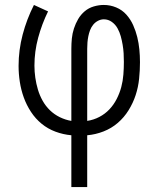

<svg xmlns="http://www.w3.org/2000/svg" viewBox="-20 -540 640 775"><path d="M268 215V6Q235 3 204 -8.5Q173 -20 148 -40.5Q123 -61 105 -88.5Q87 -116 76 -146.5Q65 -177 60 -209.5Q55 -242 55 -274Q55 -338 71.5 -400.5Q88 -463 117 -520L174 -494Q149 -443 134 -387.5Q119 -332 119 -275Q119 -251 122.5 -226.5Q126 -202 133 -178.5Q140 -155 152 -133.5Q164 -112 181.5 -95Q199 -78 221.5 -67Q244 -56 268 -52V-343Q268 -364 270 -384.5Q272 -405 278.5 -425Q285 -445 295.5 -463Q306 -481 322 -494.5Q338 -508 358.5 -514Q379 -520 399 -520Q425 -520 449 -510Q473 -500 490 -481Q507 -462 517.5 -438.5Q528 -415 534 -390.5Q540 -366 542.5 -340.5Q545 -315 545 -289Q545 -256 541.5 -222Q538 -188 527.5 -156Q517 -124 499 -95Q481 -66 455.5 -44Q430 -22 398 -9.5Q366 3 332 6V215ZM332 -52Q358 -56 381 -68Q404 -80 421.5 -98.5Q439 -117 451 -140.5Q463 -164 469.5 -188.5Q476 -213 478 -239Q480 -265 480 -290Q480 -308 479 -325Q478 -342 475 -359.5Q472 -377 467.5 -393.5Q463 -410 454.5 -425.5Q446 -441 431.5 -451.5Q417 -462 399 -462Q387 -462 375.5 -456Q364 -450 356 -440Q348 -430 343.5 -418Q339 -406 336.5 -393.5Q334 -381 333 -368.5Q332 -356 332 -343Z"/></svg>

Font: Iosevka SS04 Light Extended
Style: Regular
Weight: 300
Width: 7
Monospace: yes
Designer: Belleve Invis
Foundry: Belleve Invis
Version: Version 19.0.0; ttfautohint (v1.8.4)